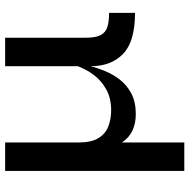

<svg xmlns="http://www.w3.org/2000/svg" viewBox="-15 -523 738 748"><g transform="rotate(-90 354.0 -149.0)"><path d="M678 8Q566 8 518 -38.5Q470 -85 470 -165Q464 -140 451.5 -109.5Q439 -79 418 -51.5Q397 -24 364 -6.5Q331 11 284 11Q208 11 173 -43V200H62V-498H173V-211Q173 -162 190 -134.5Q207 -107 235.5 -96Q264 -85 299 -85Q346 -85 380.5 -104.5Q415 -124 437 -154Q459 -184 470 -215V-498H581V-185Q581 -145 591.5 -125.5Q602 -106 623.5 -99.5Q645 -93 678 -93Z"/></g></svg>

Font: Syne SemiBold
Style: Regular
Weight: 600
Designer: Lucas Descroix
Foundry: Bonjour Monde
Version: Version 2.200; ttfautohint (v1.8.4)